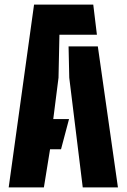

<svg xmlns="http://www.w3.org/2000/svg" viewBox="-20 -820 554 840"><path d="M18 0 129 -800H388L404 -668H240L236 -480L213 -299H282L247 -167H199L172 0ZM342 0 283 -480 280 -617H408L496 0Z"/></svg>

Font: Big Shoulders Stencil Text Black
Style: Regular
Weight: 900
Designer: Patric King
Foundry: XO Type Co
Version: Version 1.000